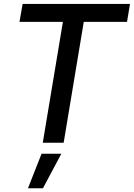

<svg xmlns="http://www.w3.org/2000/svg" viewBox="-20 -748 701 1006"><path d="M82 -633.3 98.6 -727.5H661.1L645.5 -633.3H418.9L313.5 0H204.1L309.6 -633.3ZM126.5 238.3 197.8 57.6H301.3L205.1 238.3Z"/></svg>

Font: Inter Tight Medium
Style: Italic
Weight: 500
Italic angle: -9.39999°
Designer: Rasmus Andersson
Foundry: rsms
Version: Version 3.004